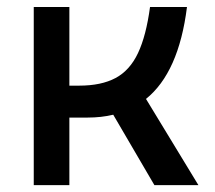

<svg xmlns="http://www.w3.org/2000/svg" viewBox="-20 -538 626 558"><path d="M78.1 0V-517.6H181.6V-289.1H210Q274.4 -289.1 315.9 -311.3Q357.4 -333.5 381.1 -383.8Q404.8 -434.1 416 -517.6H523.4Q499.5 -327.1 404.3 -250.5L556.6 0H428.7L309.1 -204.6Q274.4 -196.3 234.4 -196.3H181.6V0Z"/></svg>

Font: CaskaydiaMono NF
Style: Regular
Weight: 400
Designer: Aaron Bell
Foundry: Saja Typeworks
Version: Version 2111.001; ttfautohint (v1.8.4);Nerd Fonts 3.1.1